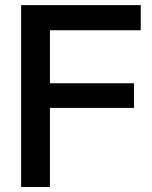

<svg xmlns="http://www.w3.org/2000/svg" viewBox="-20 -748 606 768"><path d="M64.5 0H179.7V-316.4H516.1V-415H179.7V-627H543V-727.5H64.5Z"/></svg>

Font: Raveo Display Display Medium
Style: Regular
Weight: 500
Designer: Jakub Foglar, Rasmus Andersson (Inter)
Foundry: Jakubfoglar.com
Version: Version 1.100;Glyphs 3.2.3 (3260)